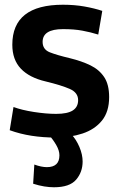

<svg xmlns="http://www.w3.org/2000/svg" viewBox="-20 -571 509 811"><path d="M21 -21 37 -119Q72 -106 123.5 -98Q175 -90 217 -90Q265 -90 287.5 -104.5Q310 -119 310 -148Q310 -180 274.5 -195.5Q239 -211 173 -227Q104 -243 68 -281Q32 -319 32 -382Q32 -551 246 -551Q295 -551 337 -543.5Q379 -536 412 -525L395 -425Q363 -435 328 -441.5Q293 -448 246 -448Q160 -448 160 -394Q160 -362 190.5 -350Q221 -338 276 -325Q325 -313 362 -295Q399 -277 420 -245.5Q441 -214 441 -161Q441 -99 410.5 -61.5Q380 -24 328.5 -7Q277 10 215 10Q162 10 113.5 2.5Q65 -5 21 -21ZM125 124Q155 135 178 135Q231 135 231 85Q231 65 217.5 41.5Q204 18 184 -4H281Q302 18 315.5 50Q329 82 329 111Q329 156 301.5 188Q274 220 208 220Q189 220 167 216.5Q145 213 120 205Z"/></svg>

Font: Georama SemiBold
Style: Regular
Weight: 600
Designer: Jean-Baptiste Levee
Foundry: Production Type
Version: Version 1.000